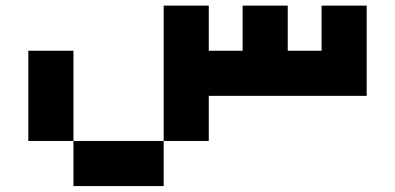

<svg xmlns="http://www.w3.org/2000/svg" viewBox="-20 -332 1368 665"><path d="M546.9 312.5H234.4V156.2H78.1V-156.2H234.4V156.2H546.9V-312.5H703.1V-156.2H820.3V-312.5H976.6V-156.2H1093.8V-312.5H1250V0H703.1V156.2H546.9Z"/></svg>

Font: Sorena-Fanum Normal
Style: Regular
Weight: 400
Designer: Mohammad Darvishi
Version: Version 1.000;March 20, 2024;FontCreator 15.0.0.2958 64-bit